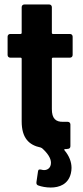

<svg xmlns="http://www.w3.org/2000/svg" viewBox="-20 -666 370 859"><path d="M305 -420V-502C305 -509 300 -514 293 -514H217C214 -514 212 -516 212 -519V-634C212 -641 207 -646 200 -646H89C82 -646 77 -641 77 -634V-519C77 -516 75 -514 72 -514H26C19 -514 14 -509 14 -502V-420C14 -413 19 -408 26 -408H72C75 -408 77 -406 77 -403V-123C77 -49 109 -17 162 -6C164 -5 166 -4 168 -3C193 19 208 42 208 62C208 84 194 95 177 95C173 95 169 94 165 93C156 91 151 92 150 101L143 149C142 157 145 162 152 164C166 169 186 173 207 173C245 173 285 159 297 110C299 102 300 93 300 85C300 59 290 32 269 7C266 4 267 1 272 1C276 1 279 1 283 0C291 0 295 -5 295 -12V-109C295 -116 290 -121 283 -121H263C229 -120 212 -136 212 -178V-403C212 -406 214 -408 217 -408H293C300 -408 305 -413 305 -420Z"/></svg>

Font: Barlow Semi Condensed
Style: Bold
Weight: 700
Width: 4
Designer: Jeremy Tribby
Foundry: Tribby Type
Version: Version 1.422;hotconv 1.0.109;makeotfexe 2.5.65596